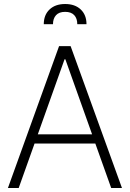

<svg xmlns="http://www.w3.org/2000/svg" viewBox="-20 -937 646 957"><path d="M19.5 0 274.4 -707H332L587.9 0H534.2L455.1 -221.7H152.3L73.2 0ZM439 -267.6 305.7 -641.6H301.8L168.5 -267.6ZM304.7 -917Q354 -917 382.6 -889.6Q411.1 -862.3 411.1 -816.4H365.2Q365.2 -845.2 349.9 -861.6Q334.5 -877.9 304.7 -877.9Q274.4 -877.9 259.3 -861.3Q244.1 -844.7 244.1 -816.4H198.2Q198.2 -862.3 226.8 -889.6Q255.4 -917 304.7 -917Z"/></svg>

Font: Pretendard GOV ExtraLight
Style: Regular
Weight: 200
Designer: Base glyphs from Inter by Rasmus Andersson; Hangeul glyphs from Noto Sans CJK(Source Han Sans) by Jang Soo-young and Kan
Foundry: Kil Hyung-jin
Version: Version 1.309